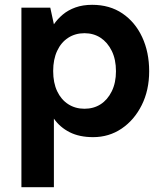

<svg xmlns="http://www.w3.org/2000/svg" viewBox="-20 -558 692 798"><path d="M69 220V-526H189L204 -457Q219 -479 241 -497.5Q263 -516 293.5 -527Q324 -538 363 -538Q436 -538 489 -502Q542 -466 571 -403.5Q600 -341 600 -262Q600 -183 569 -121Q538 -59 485.5 -23.5Q433 12 367 12Q310 12 269.5 -8.5Q229 -29 204 -65V220ZM331 -106Q369 -106 398 -124.5Q427 -143 444.5 -178.5Q462 -214 462 -262Q462 -311 444.5 -346.5Q427 -382 398 -401Q369 -420 331 -420Q293 -420 263.5 -401Q234 -382 217.5 -346.5Q201 -311 201 -263Q201 -214 217.5 -179Q234 -144 263.5 -125Q293 -106 331 -106Z"/></svg>

Font: DM Sans 9pt
Style: Bold
Weight: 700
Version: Version 4.004;gftools[0.9.30]